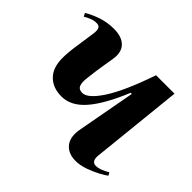

<svg xmlns="http://www.w3.org/2000/svg" viewBox="-139 -694 869 869"><g transform="rotate(45 295.5 -259.0)"><path d="M-6 -490Q20 -506 57.5 -519Q95 -532 138 -532Q188 -532 213 -507Q238 -482 231 -435Q226 -404 220.5 -370.5Q215 -337 210 -293Q205 -258 212 -241.5Q219 -225 241 -225Q276 -225 322.5 -296Q369 -367 421 -518H539L493 -76Q489 -35 519 -35Q544 -35 582 -58L590 -44Q577 -34 551.5 -20.5Q526 -7 495.5 3.5Q465 14 437 14Q390 14 365.5 -16Q341 -46 352 -103L403 -380L396 -381Q348 -264 297.5 -205.5Q247 -147 186 -147Q131 -147 98.5 -179.5Q66 -212 66 -274Q66 -309 73.5 -358.5Q81 -408 87 -451Q90 -473 85 -484Q80 -495 64 -495Q47 -495 31 -488.5Q15 -482 2 -474Z"/></g></svg>

Font: Literata 72pt
Style: Bold Italic
Weight: 700
Italic angle: -2°
Designer: Latin by Veronika Burian and Jose Scaglione. Greek by Irene Vlachou. Cyrillic by Vera Evstafieva
Foundry: TypeTogether
Version: Version 3.002